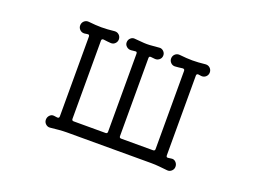

<svg xmlns="http://www.w3.org/2000/svg" viewBox="-84 -687 1167 877"><g transform="rotate(20 500.0 -248.5)"><path d="M215 9Q203 10 194 1.5Q185 -7 185 -19Q185 -32 194 -41Q203 -50 215 -48L230 -46H232Q240 -46 240 -55V-442Q240 -453 230 -451L216 -449Q203 -448 194 -456.5Q185 -465 185 -477Q185 -490 194 -498.5Q203 -507 216 -506Q235 -504 250 -503Q265 -502 279 -502Q293 -502 308.5 -503Q324 -504 342 -506Q355 -507 364 -498.5Q373 -490 373 -477Q373 -466 365 -457.5Q357 -449 345 -449Q338 -449 327.5 -450.5Q317 -452 307 -453Q298 -453 298 -444V-64Q298 -55 307 -55H462Q471 -55 471 -64V-443Q471 -454 462 -452L442 -450Q430 -449 420.5 -457Q411 -465 411 -477Q411 -490 420.5 -498.5Q430 -507 442 -505Q459 -504 473 -502.5Q487 -501 500 -501Q514 -501 528 -502.5Q542 -504 558 -505Q570 -507 579.5 -498.5Q589 -490 589 -478Q589 -465 579.5 -457Q570 -449 558 -450L538 -452H536Q529 -452 529 -443V-64Q529 -55 538 -55H693Q702 -55 702 -64V-444Q702 -453 693 -453Q683 -452 673 -450.5Q663 -449 655 -449Q643 -449 635 -457.5Q627 -466 627 -477Q627 -490 636 -498.5Q645 -507 658 -506Q677 -504 692 -503Q707 -502 721 -502Q735 -502 750.5 -503Q766 -504 784 -506Q797 -507 806 -498.5Q815 -490 815 -477Q815 -465 806 -456.5Q797 -448 784 -449L770 -451H768Q760 -451 760 -442V-55Q760 -44 770 -46L785 -48Q797 -50 806 -41Q815 -32 815 -19Q815 -7 806 1.5Q797 10 785 9Q766 7 745.5 5Q725 3 705 3H295Q276 3 255 5Q234 7 215 9Z"/></g></svg>

Font: Kiwi Maru Light
Style: Regular
Weight: 300
Designer: Hiroki-Chan
Version: Version 1.100